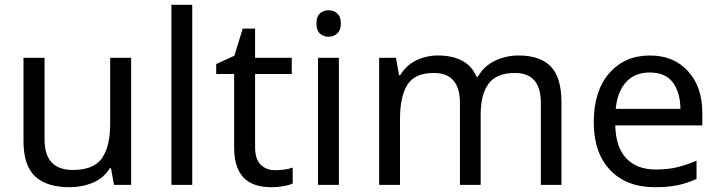

<svg xmlns="http://www.w3.org/2000/svg" viewBox="-20 -780 3034 810"><path d="M168 -536.1V-190.9Q168 -63 287.1 -63Q376 -63 410.4 -113Q444.8 -163.1 444.8 -256.8V-536.1H533.2V0H460.9L448.2 -70.8H443.8Q418 -28.8 372.1 -9.5Q326.2 9.8 273.9 9.8Q176.8 9.8 127.9 -36.1Q79.1 -82 79.1 -185.1V-536.1Z M791 0H703.1V-759.8H791Z M1214.8 -73.2V-5.9Q1201.2 1 1175 5.4Q1148.9 9.8 1125 9.8Q1044.9 9.8 1006.3 -32.2Q967.8 -74.2 967.8 -155.8V-467.8H892.1V-509.8L968.8 -544.9L1003.9 -659.2H1056.2V-536.1H1210.9V-467.8H1056.2V-158.2Q1056.2 -108.9 1079.6 -85.4Q1103 -62 1140.1 -62Q1160.2 -62 1181.2 -64.9Q1202.1 -67.9 1214.8 -73.2Z M1409.7 0H1321.8V-536.1H1409.7ZM1418 -681.2Q1418 -651.9 1402.3 -638.4Q1386.7 -625 1366.7 -625Q1344.7 -625 1329.8 -638.4Q1314.9 -651.9 1314.9 -681.2Q1314.9 -710 1329.8 -723.4Q1344.7 -736.8 1366.7 -736.8Q1386.7 -736.8 1402.3 -723.4Q1418 -710 1418 -681.2Z M2261.7 0V-345.2Q2261.7 -472.2 2152.8 -472.2Q2074.7 -472.2 2041.3 -427Q2007.8 -381.8 2007.8 -295.9V0H1920.4V-345.2Q1920.4 -472.2 1810.5 -472.2Q1729.5 -472.2 1698.5 -422.1Q1667.5 -372.1 1667.5 -277.8V0H1579.6V-536.1H1650.4L1663.6 -462.9H1668.5Q1693.8 -504.9 1736.3 -525.4Q1778.8 -545.9 1826.7 -545.9Q1888.7 -545.9 1929.7 -523.9Q1970.7 -502 1990.7 -456.1H1995.6Q2022.5 -502 2068.6 -523.9Q2114.7 -545.9 2167.5 -545.9Q2258.8 -545.9 2303.7 -499.5Q2348.6 -453.1 2348.6 -349.1V0Z M2721.7 -545.9Q2822.3 -545.9 2882.6 -479.7Q2942.9 -413.6 2942.9 -304.2V-251H2575.7Q2577.6 -159.7 2621.8 -112.3Q2666 -64.9 2746.6 -64.9Q2798.3 -64.9 2837.6 -74.7Q2877 -84.5 2918.5 -102.1V-24.9Q2877.9 -6.8 2837.9 1.5Q2797.9 9.8 2742.7 9.8Q2622.6 9.8 2553.7 -63Q2484.9 -135.7 2484.9 -264.2Q2484.9 -396 2550 -470.9Q2615.2 -545.9 2721.7 -545.9ZM2577.6 -320.8H2850.6Q2849.6 -390.1 2818.6 -432.1Q2787.6 -474.1 2720.7 -474.1Q2657.7 -474.1 2621.1 -433.6Q2584.5 -393.1 2577.6 -320.8Z"/></svg>

Font: NotoSansMyanmarRegular
Style: Regular
Weight: 400
Designer: Monotype Design team
Foundry: Monotype Imaging Inc.
Version: Version 1.05